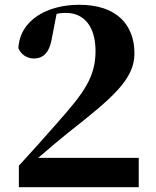

<svg xmlns="http://www.w3.org/2000/svg" viewBox="-20 -784 653 804"><path d="M59 0H561V-123H140C187 -164 233 -202 265 -228C451 -374 543 -452 543 -560C543 -679 470 -764 312 -764C179 -764 63 -701 57 -582C68 -556 93 -539 122 -539C153 -539 186 -555 197 -623L217 -726C230 -729 243 -730 256 -730C333 -730 380 -672 380 -570C380 -461 331 -395 222 -272C173 -216 117 -153 59 -90Z"/></svg>

Font: Source Han Serif KR Heavy
Style: Regular
Weight: 900
Designer: Ryoko NISHIZUKA 西塚涼子 (kana & ideographs); Frank Grießhammer (Latin, Greek & Cyrillic); Wenlong ZHANG 张文龙 (bopomofo); San
Foundry: Adobe
Version: Version 2.001;hotconv 1.1.0;makeotfexe 2.6.0